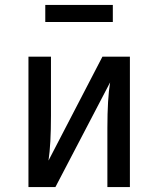

<svg xmlns="http://www.w3.org/2000/svg" viewBox="-20 -756 640 776"><path d="M436 -667H163V-736H436ZM505 -527V0H414V-238Q414 -357 425 -423L204 0H95V-527H186V-289Q186 -172 176 -107L394 -527Z"/></svg>

Font: Fira Sans
Style: Regular
Weight: 400
Designer: Carrois Corporate & Edenspiekermann AG
Foundry: Carrois Corporate GbR & Edenspiekermann AG
Version: Version 4.106;PS 004.106;hotconv 1.0.70;makeotf.lib2.5.58329